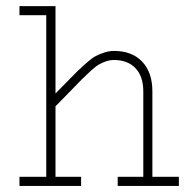

<svg xmlns="http://www.w3.org/2000/svg" viewBox="-20 -610 640 630"><path d="M354 -413.1Q340.3 -413.1 327.6 -408.7Q314.9 -404.3 304.7 -398.4Q294.4 -392.6 277.3 -377Q260.3 -361.3 248.3 -349.4Q236.3 -337.4 209.2 -309.3Q182.1 -281.2 162.1 -261.2V-29.8H246.1V0H43.9V-29.8H131.8V-560.1H43.9V-589.8H162.1V-303.2Q175.8 -316.9 200 -341.8Q224.1 -366.7 234.6 -377Q245.1 -387.2 263.4 -403.3Q281.7 -419.4 293.7 -425.8Q305.7 -432.1 321.8 -437.5Q337.9 -442.9 354 -442.9Q413.1 -442.9 446.5 -407.7Q480 -372.6 480 -310.1V-29.8H566.9V0H366.2V-29.8H450.2V-310.1Q450.2 -359.4 424.6 -386.2Q398.9 -413.1 354 -413.1Z"/></svg>

Font: Compagnon Light
Style: Regular
Weight: 400
Designer: Juliette Duhe, Lea Pradine
Foundry: Velvetyne Type Foundry
Version: Version 1.000;PS 001.000;hotconv 1.0.88;makeotf.lib2.5.64775